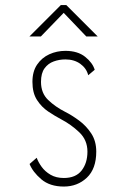

<svg xmlns="http://www.w3.org/2000/svg" viewBox="-20 -708 490 740"><path d="M226 11Q172 11 139 -17.2Q106 -45.5 94 -76L121.5 -100Q127.5 -83 140.5 -65Q153.5 -47 174.8 -34.5Q196 -22 226 -22Q272 -22 294.5 -50.8Q317 -79.5 317 -123.5Q317 -168.5 285.2 -198.5Q253.5 -228.5 216 -248Q191.5 -261 165.8 -278.2Q140 -295.5 122.5 -322.8Q105 -350 105 -392.5Q105 -432.5 123 -459Q141 -485.5 170 -498.8Q199 -512 232 -512Q279.5 -512 308.2 -489Q337 -466 345 -439L320 -418Q313.5 -444.5 289.8 -461.8Q266 -479 232 -479Q208.5 -479 187 -471.2Q165.5 -463.5 151.8 -444.8Q138 -426 138 -392.5Q138 -349 165.8 -322.5Q193.5 -296 231 -277Q256 -264.5 284 -244Q312 -223.5 331.5 -194Q351 -164.5 351 -123.5Q351 -57.5 314.8 -23.2Q278.5 11 226 11ZM93.5 -567.5 214.5 -688.5H235.5L356.5 -567.5H312.5L225.5 -658.5L137.5 -567.5Z"/></svg>

Font: Trispace Condensed Thin
Style: Regular
Weight: 100
Width: 3
Designer: Tyler Finck
Foundry: Etcetera Type Company
Version: Version 1.210; ttfautohint (v1.8.3)